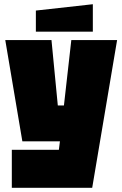

<svg xmlns="http://www.w3.org/2000/svg" viewBox="-20 -750 580 910"><path d="M36 140V-40H259L264 -80H86L5 -560H224L254 -250H283L318 -560H535L417 140ZM150 -600V-700L420 -730V-600Z"/></svg>

Font: Tektur Condensed Black
Style: Regular
Weight: 900
Width: 3
Designer: Adam Jagosz
Foundry: Adam Jagosz
Version: Version 1.005;gftools[0.9.30]